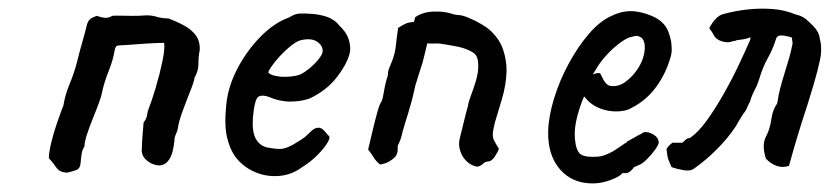

<svg xmlns="http://www.w3.org/2000/svg" viewBox="-20 -420 1936 448"><path d="M136 -17Q119 -18 111.5 -29Q104 -40 94 -51Q94 -64 99.5 -87Q105 -110 113.5 -134.5Q122 -159 128 -174Q132 -199 142 -223Q152 -247 158 -269Q163 -289 168 -307.5Q173 -326 178 -343Q181 -356 183 -363Q185 -370 189.5 -374.5Q194 -379 206 -383Q217 -379 225 -378.5Q233 -378 240 -382Q242 -384 257 -383.5Q272 -383 290 -383Q308 -383 317 -384Q332 -385 345 -381Q358 -377 373 -377Q392 -370 409.5 -360.5Q427 -351 437 -337.5Q447 -324 446 -303Q443 -288 443 -271Q443 -254 434 -239Q433 -230 424 -207.5Q415 -185 406 -160.5Q397 -136 395 -121Q394 -114 390.5 -107Q387 -100 387 -92Q386 -80 382.5 -66Q379 -52 371 -43Q361 -32 346 -34.5Q331 -37 320 -48Q309 -59 311 -74Q311 -85 312.5 -102.5Q314 -120 315 -134Q321 -142 322.5 -148.5Q324 -155 325 -161Q334 -184 343.5 -216Q353 -248 359 -277Q365 -306 363 -320Q348 -320 324.5 -318.5Q301 -317 281.5 -315.5Q262 -314 258 -314Q253 -314 251 -311.5Q249 -309 248 -305Q244 -280 233.5 -254Q223 -228 218 -204Q217 -197 211 -180.5Q205 -164 197 -144.5Q189 -125 183 -106.5Q177 -88 177 -78Q172 -71 170.5 -61Q169 -51 168 -39Q167 -27 158.5 -23.5Q150 -20 136 -17Z M685 -30Q661 -12 631.5 -9.5Q602 -7 575 -18.5Q548 -30 530 -53Q516 -72 509.5 -100.5Q503 -129 508 -176Q512 -218 534 -260Q556 -302 588 -334.5Q620 -367 654 -379Q668 -388 680 -388.5Q692 -389 715 -387Q738 -384 751.5 -377Q765 -370 772 -360Q788 -345 793 -330Q798 -315 797 -301Q793 -276 768 -242.5Q743 -209 702 -190Q682 -183 657 -183Q632 -183 607 -194Q586 -201 579.5 -190.5Q573 -180 570 -144Q568 -112 577 -96Q586 -80 603 -76Q624 -72 635 -72.5Q646 -73 663 -82Q676 -90 681 -93Q686 -96 690.5 -99.5Q695 -103 703 -111Q709 -117 713.5 -119.5Q718 -122 723 -122Q730 -122 736 -115.5Q742 -109 746 -104Q752 -101 745 -88.5Q738 -76 722 -59.5Q706 -43 685 -30ZM680 -246Q689 -250 701.5 -260Q714 -270 723.5 -282Q733 -294 733 -301Q733 -314 719.5 -323Q706 -332 681 -326Q671 -323 658 -312.5Q645 -302 633 -289Q621 -276 613.5 -265Q606 -254 606 -251Q609 -246 622.5 -243Q636 -240 652.5 -241Q669 -242 680 -246Z M1094 -31Q1080 -33 1069 -43.5Q1058 -54 1053.5 -69Q1049 -84 1053 -98Q1058 -117 1062.5 -136.5Q1067 -156 1072 -173Q1073 -182 1079 -197.5Q1085 -213 1090.5 -231.5Q1096 -250 1096 -266Q1096 -277 1093.5 -285Q1091 -293 1083 -298Q1068 -307 1048.5 -311Q1029 -315 1008 -318Q1005 -319 994.5 -318.5Q984 -318 977 -319Q974 -307 971.5 -296Q969 -285 966 -274Q962 -262 957.5 -247.5Q953 -233 949 -220Q944 -197 940.5 -184Q937 -171 933 -158Q929 -145 922 -122Q919 -112 917 -103Q915 -94 910 -84Q908 -81 908 -78.5Q908 -76 908 -72Q908 -60 901.5 -53.5Q895 -47 886 -42Q882 -40 877 -38.5Q872 -37 867 -36Q857 -44 852 -52.5Q847 -61 839 -71Q844 -92 849.5 -115.5Q855 -139 860.5 -158.5Q866 -178 870 -183Q873 -188 876 -207Q879 -226 885 -244Q885 -254 888.5 -262Q892 -270 895 -278Q902 -296 904 -316Q906 -336 909 -355Q920 -362 927 -365Q934 -368 946 -369Q947 -372 947.5 -375Q948 -378 949 -380Q966 -392 992 -393Q1018 -394 1037 -387Q1040 -386 1042 -386Q1044 -386 1048 -385Q1058 -385 1073.5 -378.5Q1089 -372 1103.5 -363.5Q1118 -355 1125 -348Q1146 -328 1154 -304Q1162 -280 1162 -255Q1161 -222 1151.5 -190Q1142 -158 1135 -135Q1131 -120 1130 -110Q1129 -100 1133 -92Q1137 -84 1144 -73Q1142 -66 1134.5 -54.5Q1127 -43 1117 -43Q1111 -42 1106.5 -37.5Q1102 -33 1094 -31Z M1363 8Q1315 8 1286.5 -25Q1258 -58 1259 -113Q1260 -149 1273 -191Q1286 -233 1307.5 -272.5Q1329 -312 1354.5 -341.5Q1380 -371 1407 -383Q1417 -388 1428.5 -391Q1440 -394 1452 -394Q1463 -394 1476 -391Q1489 -388 1498 -384Q1517 -377 1529 -363.5Q1541 -350 1546 -323Q1548 -307 1547 -298Q1546 -289 1541 -275Q1529 -240 1507.5 -212.5Q1486 -185 1455 -169Q1447 -164 1437.5 -162Q1428 -160 1418 -160Q1398 -160 1380 -167Q1362 -174 1350 -187L1343 -195L1339 -186Q1330 -162 1325.5 -142.5Q1321 -123 1321 -108Q1321 -96 1323 -84.5Q1325 -73 1330 -65Q1334 -59 1342.5 -56.5Q1351 -54 1362 -54Q1368 -54 1375 -54.5Q1382 -55 1388 -57Q1405 -63 1416 -70.5Q1427 -78 1439 -86L1443 -88L1442 -89Q1455 -96 1463.5 -101Q1472 -106 1473 -106Q1477 -108 1481 -111Q1491 -114 1504 -106.5Q1517 -99 1517 -87Q1516 -81 1508 -70Q1500 -59 1489.5 -48.5Q1479 -38 1471 -35Q1469 -34 1464 -32Q1459 -30 1457 -28H1458Q1449 -16 1440 -16H1432Q1428 -9 1406 -0.5Q1384 8 1363 8ZM1410 -219Q1425 -219 1436.5 -227Q1448 -235 1457 -245Q1478 -269 1483 -295Q1488 -321 1477 -332Q1472 -335 1468 -336Q1464 -337 1454 -334Q1445 -333 1429.5 -322Q1414 -311 1399.5 -296Q1385 -281 1376 -267L1363 -246Q1369 -249 1374.5 -249.5Q1380 -250 1381 -248Q1384 -242 1387.5 -235Q1391 -228 1396 -223.5Q1401 -219 1410 -219Z M1600 -27Q1591 -20 1574.5 -23Q1558 -26 1547 -30Q1545 -34 1543 -39.5Q1541 -45 1539 -49Q1537 -56 1536.5 -62Q1536 -68 1535 -72Q1538 -77 1541.5 -80.5Q1545 -84 1549 -87Q1554 -87 1560 -87Q1566 -87 1572 -87Q1576 -90 1580 -94Q1584 -98 1590 -98Q1610 -112 1630 -140Q1650 -168 1669.5 -202.5Q1689 -237 1704.5 -270Q1720 -303 1730 -326Q1731 -329 1731 -330.5Q1731 -332 1731 -333Q1724 -330 1715.5 -328.5Q1707 -327 1698 -326Q1697 -325 1694.5 -324.5Q1692 -324 1690 -324Q1679 -319 1664.5 -323.5Q1650 -328 1645 -339Q1643 -343 1640.5 -346.5Q1638 -350 1635 -354Q1640 -365 1649.5 -375.5Q1659 -386 1671 -388Q1697 -395 1725 -398Q1753 -401 1782 -399Q1811 -397 1837 -386Q1842 -385 1846 -383.5Q1850 -382 1854 -380Q1860 -376 1866 -370.5Q1872 -365 1877 -360Q1884 -353 1888 -345.5Q1892 -338 1893 -329Q1896 -318 1896 -305Q1896 -292 1893 -279Q1888 -255 1879 -224.5Q1870 -194 1863 -172Q1850 -133 1840 -99.5Q1830 -66 1821 -33Q1806 -28 1792 -33Q1778 -38 1767 -50Q1762 -66 1762 -79.5Q1762 -93 1770 -107Q1777 -122 1780 -143Q1783 -164 1793 -178Q1795 -184 1795 -187Q1796 -196 1800 -212Q1804 -228 1810 -247Q1816 -266 1821 -283.5Q1826 -301 1828 -312Q1830 -318 1829 -322.5Q1828 -327 1828 -332Q1822 -335 1808 -337Q1794 -339 1791 -330Q1790 -328 1789.5 -325.5Q1789 -323 1788 -321Q1781 -301 1770.5 -282.5Q1760 -264 1751 -234Q1747 -221 1740.5 -209Q1734 -197 1730 -183Q1729 -181 1727 -177Q1725 -173 1723 -168.5Q1721 -164 1720 -162Q1713 -153 1707.5 -143.5Q1702 -134 1696 -124Q1678 -97 1652.5 -71.5Q1627 -46 1600 -27Z"/></svg>

Font: Caveat Medium
Style: Regular
Weight: 500
Designer: Pablo Impallari
Foundry: Pablo Impallari
Version: Version 2.000